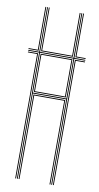

<svg xmlns="http://www.w3.org/2000/svg" viewBox="-91 -841 455 882"><g transform="rotate(10 137.0 -400.0)"><path d="M54.8 0V-588H3.8V-592H54.8V-800H58.8V-592H214.8V-800H218.8V-592H269.8V-588H218.8V0H214.8V-398H58.8V0ZM46.8 0V-580H3.8V-584H50.8V0ZM62.8 0V-394H210.8V0H206.8V-390H66.8V0ZM222.8 0V-584H269.8V-580H226.8V0ZM58.8 -402H214.8V-588H58.8ZM62.8 -406V-584H210.8V-406ZM66.8 -410H206.8V-580H66.8ZM3.8 -596V-600H46.8V-800H50.8V-596ZM62.8 -596V-800H66.8V-600H206.8V-800H210.8V-596ZM222.8 -596V-800H226.8V-600H269.8V-596Z"/></g></svg>

Font: Big Shoulders Inline Display Thin Thin
Style: Regular
Weight: 250
Version: Version 2.002